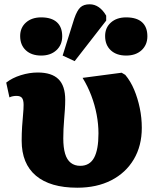

<svg xmlns="http://www.w3.org/2000/svg" viewBox="-20 -862 712 895"><path d="M340 13Q214 13 147.5 -43Q81 -99 81 -206Q81 -241 83 -271.5Q85 -302 87.5 -328Q90 -354 90 -373Q90 -396 82.5 -405.5Q75 -415 57 -415Q49 -415 40.5 -413.5Q32 -412 24 -408L9 -477Q37 -499 77 -511.5Q117 -524 156 -524Q221 -524 252.5 -493Q284 -462 284 -397Q284 -375 282.5 -352Q281 -329 279 -306Q277 -283 276 -260.5Q275 -238 275 -217Q275 -174 283.5 -145.5Q292 -117 310 -103Q328 -89 354 -89Q398 -89 418.5 -126.5Q439 -164 439 -240Q439 -283 430.5 -328Q422 -373 405.5 -416.5Q389 -460 365 -499L547 -523L564 -513Q589 -483 605.5 -443.5Q622 -404 631.5 -358.5Q641 -313 641 -266Q641 -182 603.5 -119Q566 -56 498.5 -21.5Q431 13 340 13ZM328 -577 272 -603 326 -775Q339 -813 354.5 -827.5Q370 -842 398 -842Q421 -842 440.5 -828.5Q460 -815 475 -789V-766ZM172 -603Q127 -603 100.5 -627.5Q74 -652 74 -694Q74 -733 101 -757Q128 -781 172 -781Q220 -781 245 -758.5Q270 -736 270 -693Q270 -653 243 -628Q216 -603 172 -603ZM568 -603Q523 -603 496.5 -627.5Q470 -652 470 -694Q470 -733 497 -757Q524 -781 568 -781Q617 -781 642 -758.5Q667 -736 667 -693Q667 -653 640 -628Q613 -603 568 -603Z"/></svg>

Font: Literata ExtraBold
Style: Regular
Weight: 800
Designer: Latin by Veronika Burian and Jose Scaglione. Greek by Irene Vlachou. Cyrillic by Vera Evstafieva.
Foundry: TypeTogether
Version: Version 3.103;gftools[0.9.29]